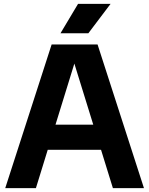

<svg xmlns="http://www.w3.org/2000/svg" viewBox="-20 -969 768 989"><path d="M7 0 246 -740H482.5L721.5 0H561.5L354.5 -669H371.5L165 0ZM173 -197.5 208 -327H520L554.5 -197.5ZM291.5 -797.5 382 -949H549.5L435 -797.5Z"/></svg>

Font: Encode Sans SC
Style: Bold
Weight: 700
Version: Version 3.002